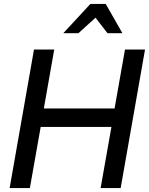

<svg xmlns="http://www.w3.org/2000/svg" viewBox="-20 -957 758 977"><path d="M29 0H132L187 -311H547L492 0H594L718 -705H616L563 -405H203L256 -705H153ZM518 -937H440L302 -788H379L466 -867L527 -788H603Z"/></svg>

Font: Geom
Style: Italic
Weight: 400
Italic angle: -10°
Version: Version 1.102